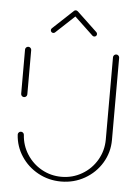

<svg xmlns="http://www.w3.org/2000/svg" viewBox="-50 -715 534 749"><g transform="rotate(5 217.0 -341.0)"><path d="M44.8 -321.1Q39.6 -321.1 36.1 -324.6Q32.6 -328.1 32.6 -333V-506.3Q32.6 -511.1 36.1 -514.6Q39.6 -518.1 44.8 -518.1Q49.6 -518.1 53.1 -514.6Q56.7 -511.1 56.7 -506.3V-333Q56.7 -328.1 53.1 -324.6Q49.6 -321.1 44.8 -321.1ZM389.3 -518.1Q394.1 -518.1 397.6 -514.6Q401.1 -511.1 401.1 -506.3V-184.4Q401.1 -135.9 376.5 -94.8Q351.9 -53.7 309.6 -29.6Q267.4 -5.6 217 -5.6Q168.5 -5.6 127.4 -28Q86.3 -50.4 61.1 -88.7Q35.9 -127 33 -173Q32.6 -177.8 36.1 -181.7Q39.6 -185.6 44.8 -185.6Q49.6 -185.6 53.1 -182.4Q56.7 -179.3 57 -174.4Q59.6 -133 81.7 -98.5Q103.7 -64.1 139.4 -44.1Q175.2 -24.1 217 -24.1Q260.7 -24.1 297.4 -45.6Q334.1 -67 355.6 -103.9Q377 -140.7 377 -184.4V-506.3Q377 -511.1 380.6 -514.6Q384.1 -518.1 389.3 -518.1ZM217 -675.9Q221.1 -675.9 224.1 -673Q227 -670 227 -665.9Q227 -661.5 224.1 -658.5L143.3 -583Q140.7 -580.4 136.3 -580.4Q132.2 -580.4 129.3 -583.3Q126.3 -586.3 126.3 -590.4Q126.3 -594.8 129.3 -597.8L210 -673.3Q212.6 -675.9 217 -675.9ZM224.4 -673 304.1 -597.8Q307 -594.8 307 -590.4Q307 -586.3 304.1 -583.3Q301.1 -580.4 297 -580.4Q292.6 -580.4 290 -583L210.4 -658.1Z"/></g></svg>

Font: 26F Galaxy Sans Thin
Style: Regular
Weight: 100
Designer: C₂₉H₂₅N₃O₅
Version: Version 1.100